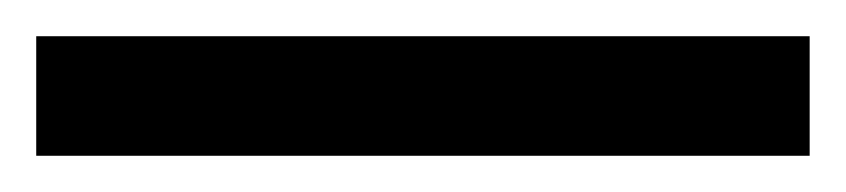

<svg xmlns="http://www.w3.org/2000/svg" viewBox="-22 70 467 106"><path d="M-2 156V90H425V156Z"/></svg>

Font: Noto Sans Kannada SemiBold
Style: Regular
Weight: 600
Designer: Jelle Bosma - Monotype Design Team
Foundry: Monotype Imaging Inc.
Version: Version 2.005; ttfautohint (v1.8.4.7-5d5b)